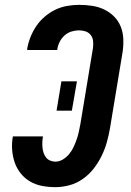

<svg xmlns="http://www.w3.org/2000/svg" viewBox="-20 -763 540 791"><path d="M208 8Q180 8 153.5 3Q127 -2 104.5 -15Q82 -28 65.5 -48.5Q49 -69 40.5 -94Q32 -119 30 -146Q28 -173 33 -201H157Q155 -190 154.5 -178.5Q154 -167 155 -155.5Q156 -144 159.5 -133.5Q163 -123 169.5 -114.5Q176 -106 186.5 -101.5Q197 -97 208 -97Q224 -97 239 -106Q254 -115 265 -128.5Q276 -142 283 -157Q290 -172 295.5 -187.5Q301 -203 304.5 -219Q308 -235 311 -251L363 -565Q365 -580 363.5 -594Q362 -608 354 -618.5Q346 -629 333 -633.5Q320 -638 305 -638Q290 -638 274 -633Q258 -628 245.5 -616.5Q233 -605 225.5 -590Q218 -575 216 -559Q216 -559 216 -558.5Q216 -558 215 -557H92Q92 -559 92 -560Q92 -561 92 -562Q96 -586 105.5 -610Q115 -634 129.5 -655.5Q144 -677 164.5 -694.5Q185 -712 208 -723Q231 -734 256 -738.5Q281 -743 305 -743Q333 -743 359.5 -739Q386 -735 409 -724Q432 -713 450 -695Q468 -677 477.5 -653Q487 -629 488 -602Q489 -575 485 -548L433 -234Q428 -205 420 -176.5Q412 -148 398.5 -120.5Q385 -93 366 -68.5Q347 -44 321.5 -26Q296 -8 266.5 0Q237 8 208 8ZM276 -307H213L233 -428H297Z"/></svg>

Font: Iosevka SS04 Extrabold
Style: Italic
Weight: 800
Italic angle: -9°
Monospace: yes
Designer: Belleve Invis
Foundry: Belleve Invis
Version: Version 19.0.0; ttfautohint (v1.8.4)